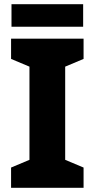

<svg xmlns="http://www.w3.org/2000/svg" viewBox="-20 -899 453 919"><path d="M378 -879H35V-771H378ZM380 0V-97L292 -134V-580L380 -617V-714H33V-617L121 -580V-134L33 -97V0Z"/></svg>

Font: Noto Sans Arabic UI XBd
Style: Regular
Weight: 800
Designer: Monotype Design Team, Nadine Chahine and Nizar Qandah
Foundry: Monotype Imaging Inc.
Version: Version 2.010